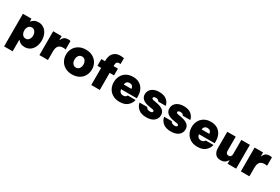

<svg xmlns="http://www.w3.org/2000/svg" viewBox="108 -2137 5401 3698"><g transform="rotate(30 2808.0 -287.5)"><path d="M60 195V-530H250V-472H258Q278 -500 316 -520Q354 -540 405 -540Q478 -540 530 -501Q582 -462 607.5 -399Q633 -336 633 -265Q633 -194 607.5 -131Q582 -68 530 -29Q478 10 405 10Q354 10 316 -10Q278 -30 258 -58H250V195ZM342 -141Q389 -141 415 -178Q441 -215 441 -265Q441 -315 415 -352Q389 -389 342 -389Q295 -389 269 -351.5Q243 -314 243 -265Q243 -216 269 -178.5Q295 -141 342 -141Z M733 0V-530H921V-446H927Q941 -487 972.5 -513.5Q1004 -540 1067 -540Q1097 -540 1116 -533V-345Q1096 -352 1062 -352Q990 -352 956.5 -313.5Q923 -275 923 -191V0Z M1171 -265Q1171 -340 1205.5 -403Q1240 -466 1305.5 -503Q1371 -540 1460 -540Q1549 -540 1614.5 -503Q1680 -466 1714.5 -403Q1749 -340 1749 -265Q1749 -190 1714.5 -127Q1680 -64 1614.5 -27Q1549 10 1460 10Q1371 10 1305.5 -27Q1240 -64 1205.5 -127Q1171 -190 1171 -265ZM1559 -265Q1559 -318 1532 -353Q1505 -388 1460 -388Q1415 -388 1388 -353Q1361 -318 1361 -265Q1361 -212 1388 -177Q1415 -142 1460 -142Q1505 -142 1532 -177Q1559 -212 1559 -265Z M2076 -556V-530H2173V-380H2076V0H1886V-380H1804V-530H1886V-556Q1886 -603 1903 -651Q1920 -699 1966.5 -734.5Q2013 -770 2095 -770Q2138 -770 2173 -761V-632Q2156 -634 2146 -634Q2109 -634 2092.5 -614Q2076 -594 2076 -556Z M2233 -266Q2233 -337 2263.5 -399.5Q2294 -462 2356.5 -501Q2419 -540 2511 -540Q2589 -540 2648.5 -506.5Q2708 -473 2740.5 -410Q2773 -347 2773 -260V-217H2424Q2427 -180 2451.5 -155.5Q2476 -131 2517 -131Q2549 -131 2569 -144.5Q2589 -158 2596 -177H2770Q2754 -99 2691 -44.5Q2628 10 2517 10Q2424 10 2360 -29Q2296 -68 2264.5 -130.5Q2233 -193 2233 -266ZM2592 -322Q2591 -362 2568 -383Q2545 -404 2507 -404Q2473 -404 2449.5 -383Q2426 -362 2423 -322Z M2861 -173H3032Q3039 -152 3061 -137.5Q3083 -123 3121 -123Q3153 -123 3164.5 -133.5Q3176 -144 3176 -156Q3176 -181 3131 -188L3058 -200Q2867 -231 2867 -363Q2867 -413 2893.5 -453.5Q2920 -494 2971 -517Q3022 -540 3092 -540Q3199 -540 3257.5 -490.5Q3316 -441 3329 -369H3163Q3157 -386 3137.5 -398Q3118 -410 3087 -410Q3058 -410 3045.5 -400Q3033 -390 3033 -376Q3033 -362 3047 -354.5Q3061 -347 3090 -342L3155 -330Q3243 -314 3292 -275Q3341 -236 3341 -167Q3341 -88 3280.5 -39Q3220 10 3111 10Q2997 10 2935 -43Q2873 -96 2861 -173Z M3407 -173H3578Q3585 -152 3607 -137.5Q3629 -123 3667 -123Q3699 -123 3710.5 -133.5Q3722 -144 3722 -156Q3722 -181 3677 -188L3604 -200Q3413 -231 3413 -363Q3413 -413 3439.5 -453.5Q3466 -494 3517 -517Q3568 -540 3638 -540Q3745 -540 3803.5 -490.5Q3862 -441 3875 -369H3709Q3703 -386 3683.5 -398Q3664 -410 3633 -410Q3604 -410 3591.5 -400Q3579 -390 3579 -376Q3579 -362 3593 -354.5Q3607 -347 3636 -342L3701 -330Q3789 -314 3838 -275Q3887 -236 3887 -167Q3887 -88 3826.5 -39Q3766 10 3657 10Q3543 10 3481 -43Q3419 -96 3407 -173Z M3965 -266Q3965 -337 3995.5 -399.5Q4026 -462 4088.5 -501Q4151 -540 4243 -540Q4321 -540 4380.5 -506.5Q4440 -473 4472.5 -410Q4505 -347 4505 -260V-217H4156Q4159 -180 4183.5 -155.5Q4208 -131 4249 -131Q4281 -131 4301 -144.5Q4321 -158 4328 -177H4502Q4486 -99 4423 -44.5Q4360 10 4249 10Q4156 10 4092 -29Q4028 -68 3996.5 -130.5Q3965 -193 3965 -266ZM4324 -322Q4323 -362 4300 -383Q4277 -404 4239 -404Q4205 -404 4181.5 -383Q4158 -362 4155 -322Z M4605 -167V-530H4793V-214Q4793 -182 4808.5 -162.5Q4824 -143 4856 -143Q4888 -143 4903 -163Q4918 -183 4918 -214V-530H5108V0H4918V-75H4912Q4865 10 4765 10Q4683 10 4644 -40.5Q4605 -91 4605 -167Z M5213 0V-530H5401V-446H5407Q5421 -487 5452.5 -513.5Q5484 -540 5547 -540Q5577 -540 5596 -533V-345Q5576 -352 5542 -352Q5470 -352 5436.5 -313.5Q5403 -275 5403 -191V0Z"/></g></svg>

Font: Be Vietnam Black
Style: Regular
Weight: 900
Designer: Lam Bao; Tony Le; Vietanh Nguyen
Foundry: Yellow Type Foundry
Version: Version 5.000